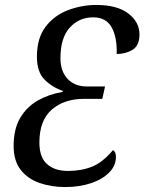

<svg xmlns="http://www.w3.org/2000/svg" viewBox="-20 -744 583 775"><path d="M243 11Q187 11 139.5 -5.5Q92 -22 63.5 -58.5Q35 -95 35 -155Q35 -223 61.5 -268Q88 -313 133 -338.5Q178 -364 233 -373L234 -377Q190 -392 159.5 -423Q129 -454 129 -515Q129 -590 164 -636Q199 -682 254.5 -703Q310 -724 369 -724Q453 -724 498 -689.5Q543 -655 543 -605Q543 -560 515 -543Q487 -526 451 -526Q453 -594 430.5 -634Q408 -674 356 -674Q299 -674 261.5 -632.5Q224 -591 224 -509Q224 -456 253 -425.5Q282 -395 330 -395H404L393 -345H319Q239 -345 189 -301.5Q139 -258 139 -169Q139 -109 170 -81.5Q201 -54 254 -54Q309 -54 352 -71.5Q395 -89 436 -138Q448 -131 448 -111Q448 -76 421.5 -48.5Q395 -21 348.5 -5Q302 11 243 11Z"/></svg>

Font: Noto Serif Condensed
Style: Italic
Weight: 400
Width: 3
Italic angle: -12°
Designer: Monotype Design Team
Foundry: Monotype Imaging Inc.
Version: Version 2.014; ttfautohint (v1.8.4.7-5d5b)